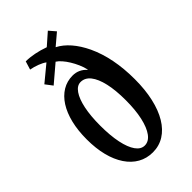

<svg xmlns="http://www.w3.org/2000/svg" viewBox="-251 -899 1002 1002"><g transform="rotate(-45 250.0 -398.5)"><path d="M313 -816.9 344.2 -780.8 280.8 -727.1Q316.4 -709 347.2 -673.6Q377.9 -638.2 401.9 -587.9Q455.1 -474.6 455.1 -316.9Q455.1 -239.7 440.9 -177.5Q426.8 -115.2 400.1 -71Q373.5 -26.9 335.9 -3.4Q298.3 20 252 20Q207 20 170.7 -0.5Q134.3 -21 108.4 -59.6Q82.5 -98.1 68.8 -151.9Q55.2 -205.6 55.2 -272Q55.2 -337.4 68.1 -390.4Q81.1 -443.4 105.2 -481.2Q129.4 -519 163.3 -539.6Q197.3 -560.1 238.8 -560.1Q261.7 -560.1 280.8 -551.3Q299.8 -542.5 314.9 -525.9H316.9Q312 -548.3 302 -571.3Q292 -594.2 279.5 -614.5Q267.1 -634.8 253.4 -650.4Q239.7 -666 227.1 -673.8L131.8 -592.8L102.1 -631.8L190.9 -705.1Q176.8 -715.8 152.6 -725.1Q128.4 -734.4 104 -738.8L118.2 -785.2Q147.5 -785.2 180.9 -778.6Q214.4 -772 248 -759.8ZM244.1 -506.8Q217.8 -506.8 197.8 -478Q177.7 -449.2 166.7 -396.7Q155.8 -344.2 155.8 -272.9Q155.8 -199.7 167 -146.2Q178.2 -92.8 198.7 -64Q219.2 -35.2 247.1 -35.2Q276.9 -35.2 298.6 -64.7Q320.3 -94.2 332.3 -147.7Q344.2 -201.2 344.2 -272.9Q344.2 -346.2 332.3 -398.4Q320.3 -450.7 298.1 -478.8Q275.9 -506.8 244.1 -506.8Z"/></g></svg>

Font: BIZ UDMincho
Style: Bold
Weight: 700
Monospace: yes
Designer: TypeBank Co., Ltd.
Foundry: Morisawa Inc.
Version: Version 1.06